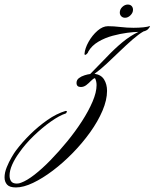

<svg xmlns="http://www.w3.org/2000/svg" viewBox="-300 -457 679 843"><path d="M-230 366Q-258 366 -269 353.5Q-280 341 -280 322Q-280 301 -270.5 277.5Q-261 254 -249 233.5Q-237 213 -230 204Q-203 168 -167.5 133Q-132 98 -92 70Q-52 42 -12 30Q-6 30 -6 33Q-7 34 -8 37Q-9 40 -11 41Q-39 50 -76.5 76.5Q-114 103 -151.5 139Q-189 175 -216 214Q-235 240 -246.5 266Q-258 292 -258 314Q-258 329 -251 339Q-244 349 -226 349Q-216 349 -207 345Q-182 336 -148.5 310Q-115 284 -78 246Q-41 208 -5 164Q31 120 60 75Q89 30 106.5 -11Q124 -52 124 -83Q124 -101 117 -114Q109 -112 99.5 -102Q90 -92 79 -83.5Q68 -75 55 -75Q36 -75 36 -93Q36 -106 46.5 -114Q57 -122 71.5 -126.5Q86 -131 96 -132L168 -206Q203 -243 237.5 -271.5Q272 -300 308 -317Q289 -317 258.5 -313Q228 -309 194.5 -300Q161 -291 132 -274Q103 -257 88 -231Q87 -226 82 -221Q77 -216 74 -216Q71 -216 71 -221Q73 -245 89 -273.5Q105 -302 128 -322Q151 -342 174 -342Q199 -342 228.5 -338.5Q258 -335 286 -335Q309 -335 329 -337Q349 -339 359 -343Q357 -336 350 -329Q343 -322 330 -319Q309 -307 282 -283.5Q255 -260 225.5 -231.5Q196 -203 167.5 -176.5Q139 -150 115 -133Q144 -129 157 -108Q170 -87 170 -58Q170 -18 150 29Q130 76 96 123.5Q62 171 19.5 214.5Q-23 258 -68 292Q-113 326 -155 346Q-197 366 -230 366ZM249 -379Q239 -379 232.5 -385.5Q226 -392 226 -402Q226 -416 237 -426.5Q248 -437 261 -437Q272 -437 278 -430.5Q284 -424 284 -414Q284 -401 273 -390Q262 -379 249 -379Z"/></svg>

Font: Luxurious Script
Style: Regular
Weight: 400
Designer: Robert E. Leuschke
Foundry: Robert E. Leuschke
Version: Version 1.010; ttfautohint (v1.8.3)